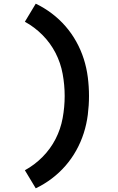

<svg xmlns="http://www.w3.org/2000/svg" viewBox="-20 -861 640 1042"><path d="M174 161 115 63Q168 34 211 -9.5Q254 -53 281.5 -106.5Q309 -160 320 -220Q331 -280 331 -340Q331 -400 320 -460Q309 -520 281.5 -573.5Q254 -627 211 -670.5Q168 -714 115 -743L174 -841Q220 -819 261 -788Q302 -757 335.5 -718.5Q369 -680 394 -635Q419 -590 434.5 -541.5Q450 -493 456.5 -442Q463 -391 463 -340Q463 -289 456.5 -238Q450 -187 434.5 -138.5Q419 -90 394 -45Q369 0 335.5 38.5Q302 77 261 108Q220 139 174 161Z"/></svg>

Font: Iosevka Etoile Extrabold
Style: Regular
Weight: 800
Designer: Belleve Invis
Foundry: Belleve Invis
Version: Version 22.1.2; ttfautohint (v1.8.4)